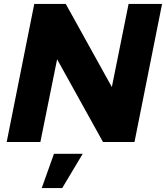

<svg xmlns="http://www.w3.org/2000/svg" viewBox="-20 -721 843 975"><path d="M663 0H503L270 -420L185 0H14L154 -701H314L548 -279L633 -701H803ZM296 234H192L254 60H400Z"/></svg>

Font: Argentum Novus
Style: Bold Italic
Weight: 700
Designer: Julieta Ulanovsky (font) & Cristiano Sobral (main changes)
Foundry: Julieta Ulanovsky (font) & Cristiano Sobral (main changes)
Version: Version 3.00;November 27, 2020;FontCreator 13.0.0.2655 64-bi